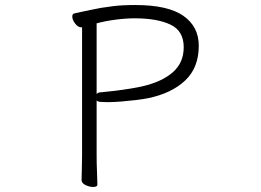

<svg xmlns="http://www.w3.org/2000/svg" viewBox="-20 -729 1040 765"><path d="M307 -620H304Q291 -620 279.5 -635Q268 -650 268 -663Q268 -675 278 -676Q298 -680 319.5 -685Q341 -690 378 -697Q395 -700 431 -704.5Q467 -709 519 -709Q649 -709 710.5 -666Q772 -623 772 -547Q772 -459 717.5 -408Q663 -357 571 -338Q552 -334 523 -330.5Q494 -327 463.5 -324.5Q433 -322 407 -322Q391 -322 380 -323Q369 -324 365 -329V-110Q365 -76 366.5 -43.5Q368 -11 368 6Q368 16 351 16Q337 16 321 8.5Q305 1 305 -12Q305 -24 306 -53Q307 -82 307 -111ZM365 -354Q370 -361 380 -361Q404 -363 436.5 -367Q469 -371 499.5 -376Q530 -381 547 -385Q625 -403 668.5 -441Q712 -479 712 -541Q712 -606 659 -631Q606 -656 517 -656Q481 -656 439.5 -650.5Q398 -645 365 -636Z"/></svg>

Font: Moon Stars Kai T HW Light
Style: Regular
Weight: 300
Designer: GuiWonder
Version: Version 1.101